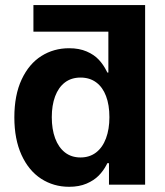

<svg xmlns="http://www.w3.org/2000/svg" viewBox="-20 -727 651 756"><path d="M465.7 -707V-602.2H111.6V-707ZM409.1 0V-84.4H402.5L399.6 -78.3Q387 -54.1 368.4 -35.3Q349.8 -16.5 320.7 -4Q291.5 8.5 252.1 8.5Q191.1 8.5 142 -23.2Q93 -55 64.7 -116.9Q36.5 -178.9 36.5 -264.8Q36.5 -352.8 65.3 -414.2Q94.1 -475.7 142.9 -506.4Q191.6 -537.1 252 -537.1Q291.9 -537.1 321.4 -524.3Q350.8 -511.6 369.1 -491.8Q387.5 -472.1 399.6 -447.4L402.5 -441.3H406.7V-707H551.4V0ZM297 -421.6Q260.9 -421.6 235.5 -402.3Q210.2 -382.9 197 -347.6Q183.9 -312.3 183.9 -265.6Q183.9 -218.5 197 -182.8Q210.2 -147 235.5 -127Q260.9 -107 297 -107Q332.7 -107 358.3 -126.6Q383.9 -146.2 397.3 -182.2Q410.8 -218.2 410.8 -265.6Q410.8 -313.6 397.5 -348.7Q384.3 -383.8 358.7 -402.7Q333.1 -421.6 297 -421.6Z"/></svg>

Font: Pretendard GOV Variable
Style: Regular
Weight: 400
Designer: Base glyphs from Inter by Rasmus Andersson; Hangul glyphs from Noto Sans CJK(Source Han Sans) by Jang Soo-young and Kang
Foundry: Kil Hyung-jin
Version: Version 1.307;Glyphs 3.2 (3192)